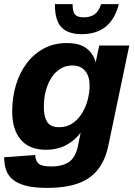

<svg xmlns="http://www.w3.org/2000/svg" viewBox="-24 -759 664 941"><path d="M208.6 162Q145.2 162 104 151.5Q62.8 141 39.1 121.3Q15.4 101.6 5.9 74Q-3.6 46.4 -3.6 11.6L149 0.8Q149 28.2 164.5 42.5Q180 56.8 226.4 56.8Q282.8 56.8 314.9 34.2Q347 11.6 358.2 -44.8L371.4 -109.2Q344.6 -72 301.6 -48.5Q258.6 -25 200.8 -25Q119.8 -25 77.8 -74.4Q35.8 -123.8 35.8 -212Q35.8 -282.6 54.4 -343.6Q73 -404.6 108.1 -450.4Q143.2 -496.2 192.4 -522.1Q241.6 -548 303.2 -548Q366.4 -548 400.2 -521.7Q434 -495.4 445 -453.2L462.4 -536H609.6L507.6 -48Q491.6 29.2 453.2 75.2Q414.8 121.2 353.7 141.6Q292.6 162 208.6 162ZM266.2 -135.6Q304 -135.6 332.2 -155.1Q360.4 -174.6 378.9 -205.5Q397.4 -236.4 406.3 -271.8Q415.2 -307.2 415.2 -340Q415.2 -385.2 393.2 -411.6Q371.2 -438 330.4 -438Q298 -438 272.4 -422.4Q246.8 -406.8 228.5 -378.7Q210.2 -350.6 200.5 -313.9Q190.8 -277.2 190.8 -234.4Q190.8 -186.4 207.5 -161Q224.2 -135.6 266.2 -135.6ZM375.6 -591.6Q310.8 -591.6 277.9 -624.5Q245 -657.4 245 -738.8H331.8Q331.8 -700.6 344.2 -687.3Q356.6 -674 386 -674Q418.6 -674 439.6 -688.8Q460.6 -703.6 471.4 -738.8H558.2Q540.4 -666.4 495.1 -629Q449.8 -591.6 375.6 -591.6Z"/></svg>

Font: Geist
Style: Italic
Weight: 400
Italic angle: -12°
Designer: Basement.studio, Andrés Briganti, Mateo Zaragoza
Foundry: Basement.studio, Vercel, Andrés Briganti, Guido Ferreyra, Mateo Zaragoza
Version: Version 1.500